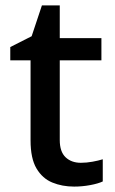

<svg xmlns="http://www.w3.org/2000/svg" viewBox="-20 -680 425 710"><path d="M279 -78Q300 -78 322 -82Q344 -86 360 -91V-9Q343 -1 313.5 4.5Q284 10 254 10Q210 10 173.5 -5Q137 -20 115 -57Q93 -94 93 -161V-457H18V-506L97 -546L135 -660H201V-539H355V-457H201V-162Q201 -119 222.5 -98.5Q244 -78 279 -78Z"/></svg>

Font: Noto Sans Adlam Unjoined Medium
Style: Regular
Weight: 500
Version: Version 3.001